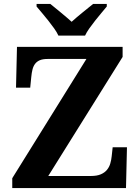

<svg xmlns="http://www.w3.org/2000/svg" viewBox="-20 -951 706 971"><path d="M600.1 -663.1 224.1 -61H439.9Q470.7 -61 490.2 -69.6Q509.8 -78.1 521.2 -92.3Q532.7 -106.4 537.8 -124.3Q543 -142.1 544.9 -161.1L549.8 -206.1H622.1L617.2 0H42V-49.8L417 -652.8H220.2Q196.8 -652.8 181.6 -646.5Q166.5 -640.1 157.5 -628.2Q148.4 -616.2 144.3 -599.4Q140.1 -582.5 138.2 -562L132.8 -507.8H61L65.9 -713.9H600.1ZM165 -931.2H234.4Q244.6 -922.9 258.5 -911.6Q272.5 -900.4 287.4 -887.9Q302.2 -875.5 316.7 -863.3Q331.1 -851.1 342.3 -840.8Q353.5 -851.1 367.9 -863.3Q382.3 -875.5 397.5 -887.9Q412.6 -900.4 426.8 -911.6Q440.9 -922.9 451.2 -931.2H520V-918Q508.3 -903.8 492.7 -885.3Q477.1 -866.7 461.4 -846.9Q445.8 -827.1 431.9 -807.6Q418 -788.1 410.2 -771H275.4Q267.6 -788.1 253.7 -807.6Q239.7 -827.1 224.1 -846.9Q208.5 -866.7 192.6 -885.3Q176.8 -903.8 165 -918Z"/></svg>

Font: Droid Serif
Style: Bold
Weight: 700
Designer: Monotype Design team
Foundry: Monotype Imaging Inc.
Version: Version 1.03